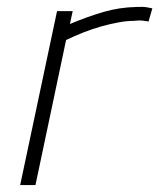

<svg xmlns="http://www.w3.org/2000/svg" viewBox="-20 -532 458 552"><path d="M407 -470 418 -508Q415 -509 402.5 -511Q390 -513 373 -512Q323 -511 277 -497.5Q231 -484 181 -463L189 -500H144L38 0H82L170 -417Q195 -429 220.5 -439Q246 -449 271 -456Q296 -463 320 -467.5Q344 -472 364 -472Q379 -474 391.5 -472.5Q404 -471 407 -470Z"/></svg>

Font: Advent Pro Light
Style: Italic
Weight: 300
Italic angle: -12°
Version: Version 3.000